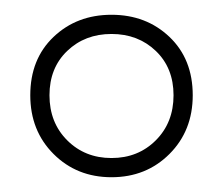

<svg xmlns="http://www.w3.org/2000/svg" viewBox="-20 -219 302 260"><path d="M47 -90Q47 -53 71 -29Q95 -5 131 -5Q167 -5 191 -29Q215 -53 215 -90Q215 -127 191 -150Q167 -173 131 -173Q95 -173 71 -150Q47 -127 47 -90ZM21 -90Q21 -139 52.5 -169Q84 -199 131 -199Q178 -199 209.5 -169Q241 -139 241 -90Q241 -42 209.5 -10.5Q178 21 131 21Q84 21 52.5 -10.5Q21 -42 21 -90Z"/></svg>

Font: CMG Sans Outline
Style: Outline
Weight: 700
Designer: Julieta Ulanovsky
Foundry: Julieta Ulanovsky
Version: Version 7.200